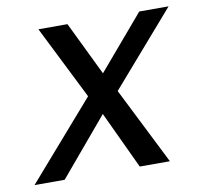

<svg xmlns="http://www.w3.org/2000/svg" viewBox="-66 -619 725 690"><g transform="rotate(-10 296.0 -274.5)"><path d="M251 -281 117 -549H223L318 -353L485 -549H592L359 -281L500 0H390L292 -209L116 0H6Z"/></g></svg>

Font: Involve Medium Oblique
Style: Italic
Weight: 500
Italic angle: -10.5°
Designer: Stefan Peev
Foundry: Context Ltd.
Version: Version 1.001